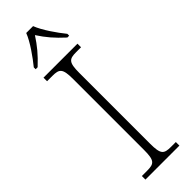

<svg xmlns="http://www.w3.org/2000/svg" viewBox="-309 -941 951 951"><g transform="rotate(-45 167.0 -465.5)"><path d="M49 -784V-771H63C110 -815 136 -847 166 -893C196 -847 223 -815 271 -771H284V-784C253 -822 208 -886 191 -931H143C126 -886 80 -822 49 -784ZM47 0H285V-25H251C202 -25 189 -35 189 -109V-605C189 -679 202 -689 251 -689H285V-714H47V-689H84C133 -689 146 -679 146 -605V-109C146 -35 133 -25 84 -25H47Z"/></g></svg>

Font: Noto Serif Devanagari ExtraLight
Style: Regular
Weight: 200
Designer: Universal Thirst, Indian Type Foundry and the Monotype Design Team
Foundry: Monotype Imaging Inc.
Version: Version 2.004